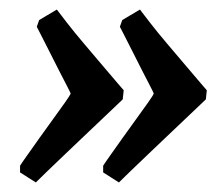

<svg xmlns="http://www.w3.org/2000/svg" viewBox="-20 -427 468 402"><path d="M196 -66V-80Q199 -85 210 -100.5Q221 -116 235.5 -136.5Q250 -157 265 -177.5Q280 -198 290.5 -213Q301 -228 302 -231Q301 -234 294 -247.5Q287 -261 277.5 -279.5Q268 -298 258 -318Q248 -338 240.5 -352.5Q233 -367 231 -371L236 -385L273 -407Q279 -399 294.5 -379Q310 -359 330 -335.5Q350 -312 369 -289.5Q388 -267 400.5 -252.5Q413 -238 413 -238L411 -219Q411 -219 399.5 -208Q388 -197 369.5 -179.5Q351 -162 329.5 -141.5Q308 -121 287.5 -101.5Q267 -82 251.5 -67Q236 -52 229 -45ZM22 -66V-80Q25 -85 36 -100.5Q47 -116 61.5 -136.5Q76 -157 91 -177.5Q106 -198 116.5 -213Q127 -228 128 -231Q127 -234 120 -247.5Q113 -261 103.5 -279.5Q94 -298 84 -318Q74 -338 66.5 -352.5Q59 -367 57 -371L62 -385L99 -407Q105 -399 120.5 -379Q136 -359 156 -335.5Q176 -312 195 -289.5Q214 -267 226.5 -252.5Q239 -238 239 -238L237 -219Q237 -219 225.5 -208Q214 -197 195.5 -179.5Q177 -162 155.5 -141.5Q134 -121 113.5 -101.5Q93 -82 77.5 -67Q62 -52 55 -45Z"/></svg>

Font: Alegreya SemiBold
Style: Italic
Weight: 600
Italic angle: -7°
Designer: Juan Pablo del Peral
Foundry: Huerta Tipografica
Version: Version 2.009